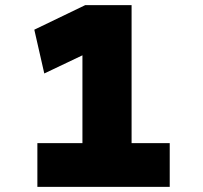

<svg xmlns="http://www.w3.org/2000/svg" viewBox="-20 -730 792 750"><path d="M302 -49V-617L342 -533L153 -443L114 -614L313 -710H494V-49ZM126 0V-171H643V0Z"/></svg>

Font: Lexend Zetta ExtraBold
Style: Regular
Weight: 800
Designer: Bonnie Shaver-Troup, Thomas Jockin
Foundry: Lexend
Version: Version 1.007